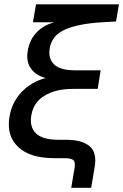

<svg xmlns="http://www.w3.org/2000/svg" viewBox="-20 -748 582 908"><path d="M316.9 140.1 332.5 47.4Q337.4 19.5 327.4 9.8Q317.4 0 284.2 0H235.4Q122.6 0 66.2 -52.7Q9.8 -105.5 24.9 -196.3Q36.1 -264.6 83 -313.5Q129.9 -362.3 196.3 -378.9Q149.9 -391.1 126.2 -424.1Q102.5 -457 111.3 -508.3Q120.1 -559.6 152.6 -594.2Q185.1 -628.9 236.8 -642.6H135.7L150.4 -727.5H542.5L528.8 -646.5L461.9 -642.6Q352.5 -636.2 289.1 -608.9Q225.6 -581.5 215.3 -520.5Q207 -472.2 235.4 -443.8Q263.7 -415.5 335 -415.5H456.1L441.9 -327.6H324.7Q244.1 -327.6 191.4 -296.1Q138.7 -264.6 128.4 -204.1Q118.7 -147.5 150.1 -117.2Q181.6 -86.9 256.8 -86.9H294.4Q367.7 -86.9 403.6 -56.6Q439.5 -26.4 427.7 42L411.1 140.1Z"/></svg>

Font: Inter Display Medium
Style: Italic
Weight: 500
Italic angle: -9.39999°
Designer: Rasmus Andersson
Foundry: rsms
Version: Version 4.000;git-a52131595